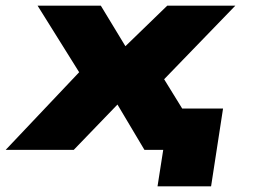

<svg xmlns="http://www.w3.org/2000/svg" viewBox="-58 -526 895 674"><path d="M495 128 515 0H463L486 -145H725L683 128ZM-38 0 263 -318 267 -197 74 -506H296L390 -351H369L529 -506H768L468 -196L478 -313L671 0H449L349 -168H363L201 0Z"/></svg>

Font: Nunito Sans 7pt Expanded Black
Style: Italic
Weight: 900
Width: 7
Italic angle: -9°
Designer: Vernon Adams
Foundry: Vernon Adams
Version: Version 3.101;gftools[0.9.27]